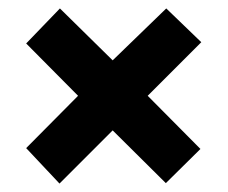

<svg xmlns="http://www.w3.org/2000/svg" viewBox="-20 -580 540 455"><path d="M121 -145 42 -229 165 -353 42 -477 122 -560 247 -437 374 -560 457 -480 330 -353 455 -227 373 -146 247 -271Z"/></svg>

Font: Noto Sans Mono ExtraCondensed Black
Style: Regular
Weight: 900
Width: 2
Designer: Monotype Design Team
Foundry: Monotype Imaging Inc.
Version: Version 2.014